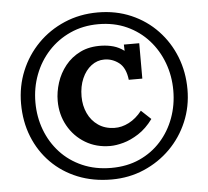

<svg xmlns="http://www.w3.org/2000/svg" viewBox="-56 -815 1027 946"><g transform="rotate(-5 457.5 -342.0)"><path d="M459 71Q367 71 291.5 40.5Q216 10 161 -45.5Q106 -101 76 -176Q46 -251 46 -340Q46 -426 77 -501Q108 -576 164 -633Q220 -690 296 -722.5Q372 -755 461 -755Q551 -755 626 -722.5Q701 -690 755.5 -632.5Q810 -575 839.5 -500Q869 -425 869 -339Q869 -254 837.5 -179.5Q806 -105 750 -49Q694 7 619.5 39Q545 71 459 71ZM462 14Q540 14 602 -14Q664 -42 708 -91Q752 -140 775.5 -204Q799 -268 799 -340Q799 -412 775 -476.5Q751 -541 706.5 -590.5Q662 -640 599.5 -668.5Q537 -697 459 -697Q383 -697 320 -668.5Q257 -640 211.5 -590.5Q166 -541 141.5 -476.5Q117 -412 117 -340Q117 -268 141 -204Q165 -140 210 -91Q255 -42 319 -14Q383 14 462 14ZM466 -94Q397 -94 343 -126.5Q289 -159 258 -214.5Q227 -270 227 -338Q227 -382 241.5 -427.5Q256 -473 286 -510.5Q316 -548 361 -570Q406 -592 467 -590Q497 -589 524 -581.5Q551 -574 577 -555L576 -586H652V-411H585Q578 -471 545.5 -496Q513 -521 473 -521Q438 -521 409 -499Q380 -477 363 -438Q346 -399 346 -349Q346 -304 363.5 -266Q381 -228 414.5 -205Q448 -182 494 -181Q530 -180 566 -198.5Q602 -217 631 -254L679 -209Q646 -164 607 -139Q568 -114 531.5 -104Q495 -94 466 -94Z"/></g></svg>

Font: Lora
Style: Bold
Weight: 700
Designer: Olga Karpushina, Alexei Vanyashin (Cyrillic)
Foundry: Cyreal
Version: Version 3.006; ttfautohint (v1.8.4.7-5d5b);gftools[0.9.30]